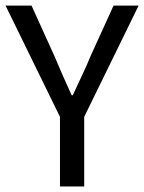

<svg xmlns="http://www.w3.org/2000/svg" viewBox="-24 -676 522 696"><path d="M193.4 0V-252.4L-3.9 -655.8H90.3L172.9 -473.6Q188.5 -437.5 203.6 -402.3Q218.8 -367.2 235.8 -330.6H239.7Q256.3 -367.2 273.2 -402.3Q290 -437.5 304.7 -473.6L387.7 -655.8H478.5L281.2 -252.4V0Z"/></svg>

Font: Varta Light Medium
Style: Regular
Weight: 500
Version: Version 1.004